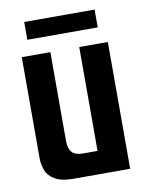

<svg xmlns="http://www.w3.org/2000/svg" viewBox="-72 -648 538 701"><g transform="rotate(-10 197.0 -297.5)"><path d="M146 0Q99 0 75 -14.5Q51 -29 43 -51Q35 -73 35 -95V-470H141V-141Q141 -112 153.5 -98.5Q166 -85 194 -85H248V-470H354V0ZM66 -529V-595H327V-529Z"/></g></svg>

Font: Smooch Sans
Style: Bold
Weight: 700
Designer: Robert E. Leuschke
Foundry: Robert E. Leuschke
Version: Version 1.010